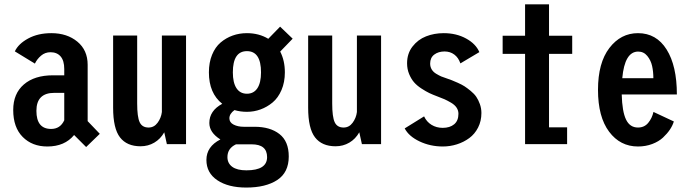

<svg xmlns="http://www.w3.org/2000/svg" viewBox="-20 -665 3190 886"><path d="M377.5 13.5 322 -42Q278.5 11 198.5 11Q128.5 11 84.8 -33Q41 -77 41 -157.5Q41 -233 90 -275.2Q139 -317.5 224.5 -317.5H276.5V-346.5Q276.5 -385 259.8 -404.5Q243 -424 213 -424Q188 -424 169.5 -408.2Q151 -392.5 141 -371.5L48.5 -428Q65 -463 110.2 -487.5Q155.5 -512 217 -512Q289.5 -512 337 -472.8Q384.5 -433.5 384.5 -366V-106L440.5 -47.5ZM216 -70Q258 -70 276.5 -110V-236.5H230.5Q148 -236.5 148 -153.5Q148 -70 216 -70Z M628.5 10Q565.5 10 533.8 -31Q502 -72 502 -168V-501H613V-187.5Q613 -125.5 624.5 -101Q636 -76.5 665.5 -76.5Q691 -76.5 707.2 -98.5Q723.5 -120.5 727 -148V-501H838.5V0H750L738 -54.5Q720.5 -23.5 692 -6.8Q663.5 10 628.5 10Z M1119.5 -149Q1089 -149 1062 -157Q1038.5 -140 1038.5 -119Q1038.5 -100 1058 -90Q1077.5 -80 1104.5 -80H1154.5Q1226.5 -80 1269.5 -46.5Q1312.5 -13 1312.5 57Q1312.5 131 1259.2 165.8Q1206 200.5 1116.5 200.5Q1033.5 200.5 983 166.8Q932.5 133 932.5 73Q932.5 11.5 997 -21.5Q946 -53.5 946 -97.5Q946 -154 1005.5 -186Q944 -235 944 -331Q944 -376.5 958.5 -412Q973 -447.5 998 -468.8Q1023 -490 1053.8 -501Q1084.5 -512 1119.5 -512Q1175 -512 1218 -486L1272.5 -542L1330.5 -486.5L1273 -427Q1294.5 -385.5 1294.5 -331Q1294.5 -285.5 1279 -249.5Q1263.5 -213.5 1238 -192.2Q1212.5 -171 1182.2 -160Q1152 -149 1119.5 -149ZM1184.5 -331Q1184.5 -429 1119.5 -429Q1054.5 -429 1054.5 -331Q1054.5 -283.5 1071.2 -258Q1088 -232.5 1119.5 -232.5Q1151 -232.5 1167.8 -258Q1184.5 -283.5 1184.5 -331ZM1029.5 60Q1029.5 88.5 1051.8 104.8Q1074 121 1117 121Q1212.5 121 1212.5 60Q1212.5 1 1141.5 1H1069Q1029.5 19.5 1029.5 60Z M1528.5 10Q1465.5 10 1433.8 -31Q1402 -72 1402 -168V-501H1513V-187.5Q1513 -125.5 1524.5 -101Q1536 -76.5 1565.5 -76.5Q1591 -76.5 1607.2 -98.5Q1623.5 -120.5 1627 -148V-501H1738.5V0H1650L1638 -54.5Q1620.5 -23.5 1592 -6.8Q1563.5 10 1528.5 10Z M2023.5 11Q1965.5 11 1916 -12.5Q1866.5 -36 1847.5 -72.5L1937 -128Q1948.5 -103 1971.2 -89Q1994 -75 2023 -75Q2056 -75 2075.8 -91.5Q2095.5 -108 2095.5 -140Q2095.5 -155.5 2086.8 -168.5Q2078 -181.5 2060.8 -191.5Q2043.5 -201.5 2031.2 -207Q2019 -212.5 1998.5 -220Q1977 -228 1961.2 -235.5Q1945.5 -243 1924.8 -256.5Q1904 -270 1890.8 -285.2Q1877.5 -300.5 1868 -323.2Q1858.5 -346 1858.5 -373Q1858.5 -418 1883.5 -450.2Q1908.5 -482.5 1946 -497.2Q1983.5 -512 2027.5 -512Q2086 -512 2131 -487.2Q2176 -462.5 2192 -424.5L2104.5 -372.5Q2095.5 -399 2076.5 -413.2Q2057.5 -427.5 2031.5 -427.5Q2003 -427.5 1984 -413.2Q1965 -399 1965 -371.5Q1965 -356.5 1972.2 -344.5Q1979.5 -332.5 1993 -324.5Q2006.5 -316.5 2016.2 -312.2Q2026 -308 2040.5 -303.5Q2056 -298 2064.2 -295Q2072.5 -292 2092 -283.2Q2111.5 -274.5 2123.5 -266.8Q2135.5 -259 2152 -245.5Q2168.5 -232 2178 -218Q2187.5 -204 2194.5 -184.5Q2201.5 -165 2201.5 -143.5Q2201.5 -106.5 2186.2 -76.5Q2171 -46.5 2145.5 -27.8Q2120 -9 2088.5 1Q2057 11 2023.5 11Z M2513.5 -77.5H2597V0H2403V-416.5H2299.5V-500H2403V-645H2513.5V-500H2620.5V-416.5H2513.5Z M3089.5 -104.5Q3084 -86 3071.5 -67.2Q3059 -48.5 3039.5 -30.2Q3020 -12 2989.8 -0.5Q2959.5 11 2924 11Q2842 11 2790.8 -57.2Q2739.5 -125.5 2739.5 -250.5Q2739.5 -375 2792 -443.5Q2844.5 -512 2924 -512Q3009 -512 3056.2 -436.5Q3103.5 -361 3103.5 -229H2849Q2851 -150.5 2868.8 -113.5Q2886.5 -76.5 2924 -76.5Q2953.5 -76.5 2971.2 -98Q2989 -119.5 2995.5 -148.5ZM2925 -427Q2862.5 -427 2851.5 -304H2995Q2995 -334.5 2989.2 -360.5Q2983.5 -386.5 2967 -406.8Q2950.5 -427 2925 -427Z"/></svg>

Font: League Mono Condensed Medium
Style: Regular
Weight: 500
Width: 1
Designer: Tyler Finck
Foundry: The League of Moveable Type / Tyler Finck
Version: Version 2.210